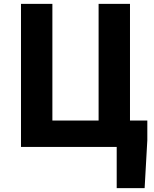

<svg xmlns="http://www.w3.org/2000/svg" viewBox="-20 -763 801 997"><path d="M586 214V0H89V-743H252V-137H492V-743H655V-137H745V-35L731 214Z"/></svg>

Font: Noto Sans SC ExtraBold
Style: Regular
Weight: 800
Designer: Ryoko NISHIZUKA 西塚涼子 (kana, bopomofo & ideographs); Paul D. Hunt (Latin, Greek & Cyrillic); Sandoll Communications 산돌커뮤니
Foundry: Adobe
Version: Version 2.004-H2;hotconv 1.0.118;makeotfexe 2.5.65603